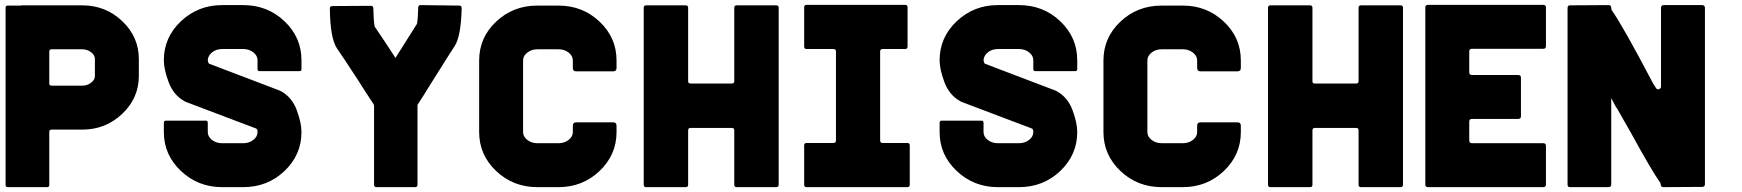

<svg xmlns="http://www.w3.org/2000/svg" viewBox="-20 -771 7177 791"><path d="M319 -749Q415 -749 483.5 -684Q552 -619 552 -528V-458Q552 -367 483.5 -302Q415 -237 319 -237H193Q183 -237 183 -228V-9Q183 0 174 0H12Q3 0 3 -9V-739Q3 -748 12 -748H67V-749ZM371 -458V-528Q371 -544 355 -556Q339 -568 319 -568H193Q183 -568 183 -558V-427Q183 -418 193 -418H319Q339 -418 355 -430Q371 -442 371 -458Z M982 0H895Q796 0 725.5 -66.5Q655 -133 655 -227V-265Q655 -274 664 -274H827Q836 -274 836 -265V-227Q836 -208 853.5 -194.5Q871 -181 895 -181H982Q1006 -181 1023.5 -194.5Q1041 -208 1041 -227V-228Q1041 -233 1040 -236Q1039 -240 1034 -242L746 -351L740 -354Q695 -379 675 -432Q655 -485 655 -523Q655 -617 725.5 -683.5Q796 -750 895 -750H982Q1082 -750 1152 -683.5Q1222 -617 1222 -523V-486Q1222 -478 1214 -478H1050Q1041 -478 1041 -486V-523Q1041 -542 1023.5 -555.5Q1006 -569 982 -569H895Q871 -569 854 -555.5Q837 -542 836 -523V-522Q836 -520 838 -514Q839 -510 843 -508L1132 -398L1138 -395Q1183 -370 1202.5 -317.5Q1222 -265 1222 -227Q1222 -133 1152 -66.5Q1082 0 982 0Z M1713 -750 1872 -748Q1882 -748 1882 -737Q1879 -620 1853 -581Q1837 -557 1758 -431Q1748 -414 1728.5 -383.5Q1709 -353 1702 -342Q1700 -340 1700 -337V-10Q1700 0 1690 0H1531Q1521 0 1521 -10V-336Q1521 -338 1519 -342Q1483 -396 1455 -441Q1381 -554 1368 -572Q1340 -615 1339 -736Q1339 -746 1349 -746L1508 -747Q1518 -747 1518 -737Q1519 -688 1523 -665Q1523 -662 1524 -661Q1536 -644 1565 -600Q1594 -556 1605 -539Q1606 -537 1607.5 -535Q1609 -533 1609 -532Q1649 -595 1696 -670Q1698 -672 1698 -674Q1702 -695 1703 -740Q1703 -750 1713 -750Z M2281 0H2194Q2094 0 2024 -66.5Q1954 -133 1954 -227V-522Q1954 -616 2024 -682Q2094 -748 2194 -748H2281Q2380 -748 2450 -682Q2520 -616 2520 -522V-491Q2520 -477 2506 -477H2354Q2340 -477 2340 -491V-522Q2340 -541 2322.5 -554.5Q2305 -568 2281 -568H2194Q2170 -568 2152.5 -554.5Q2135 -541 2135 -522V-227Q2135 -208 2152.5 -194.5Q2170 -181 2194 -181H2281Q2305 -181 2322.5 -194.5Q2340 -208 2340 -227V-253Q2340 -267 2354 -267H2506Q2520 -267 2520 -253V-227Q2520 -133 2450 -66.5Q2380 0 2281 0Z M3188 -739V-10Q3188 0 3178 0H3015Q3005 0 3005 -10V-234Q3005 -244 2995 -244H2825Q2815 -244 2815 -234V-10Q2815 0 2805 0H2642Q2632 0 2632 -10V-739Q2632 -749 2642 -749H2805Q2815 -749 2815 -739V-436Q2815 -427 2825 -427H2995Q3005 -427 3005 -436V-739Q3005 -749 3015 -749H3178Q3188 -749 3188 -739Z M3728 -172V-10Q3728 0 3718 0H3303Q3293 0 3293 -10V-172Q3293 -182 3303 -182H3414Q3424 -182 3424 -193V-559Q3424 -569 3414 -569H3303Q3293 -569 3293 -580V-741Q3293 -751 3303 -751H3709Q3719 -751 3719 -741V-580Q3719 -569 3709 -569H3616Q3606 -569 3606 -559V-193Q3606 -182 3616 -182H3718Q3728 -182 3728 -172Z M4178 0H4091Q3992 0 3921.5 -66.5Q3851 -133 3851 -227V-265Q3851 -274 3860 -274H4023Q4032 -274 4032 -265V-227Q4032 -208 4049.5 -194.5Q4067 -181 4091 -181H4178Q4202 -181 4219.5 -194.5Q4237 -208 4237 -227V-228Q4237 -233 4236 -236Q4235 -240 4230 -242L3942 -351L3936 -354Q3891 -379 3871 -432Q3851 -485 3851 -523Q3851 -617 3921.5 -683.5Q3992 -750 4091 -750H4178Q4278 -750 4348 -683.5Q4418 -617 4418 -523V-486Q4418 -478 4410 -478H4246Q4237 -478 4237 -486V-523Q4237 -542 4219.5 -555.5Q4202 -569 4178 -569H4091Q4067 -569 4050 -555.5Q4033 -542 4032 -523V-522Q4032 -520 4034 -514Q4035 -510 4039 -508L4328 -398L4334 -395Q4379 -370 4398.5 -317.5Q4418 -265 4418 -227Q4418 -133 4348 -66.5Q4278 0 4178 0Z M4853 0H4766Q4666 0 4596 -66.5Q4526 -133 4526 -227V-522Q4526 -616 4596 -682Q4666 -748 4766 -748H4853Q4952 -748 5022 -682Q5092 -616 5092 -522V-491Q5092 -477 5078 -477H4926Q4912 -477 4912 -491V-522Q4912 -541 4894.5 -554.5Q4877 -568 4853 -568H4766Q4742 -568 4724.5 -554.5Q4707 -541 4707 -522V-227Q4707 -208 4724.5 -194.5Q4742 -181 4766 -181H4853Q4877 -181 4894.5 -194.5Q4912 -208 4912 -227V-253Q4912 -267 4926 -267H5078Q5092 -267 5092 -253V-227Q5092 -133 5022 -66.5Q4952 0 4853 0Z M5760 -739V-10Q5760 0 5750 0H5587Q5577 0 5577 -10V-234Q5577 -244 5567 -244H5397Q5387 -244 5387 -234V-10Q5387 0 5377 0H5214Q5204 0 5204 -10V-739Q5204 -749 5214 -749H5377Q5387 -749 5387 -739V-436Q5387 -427 5397 -427H5567Q5577 -427 5577 -436V-739Q5577 -749 5587 -749H5750Q5760 -749 5760 -739Z M6033 -559V-474Q6033 -462 6044 -462H6234Q6246 -462 6246 -451V-292Q6246 -281 6234 -281H6044Q6033 -281 6033 -270V-193Q6033 -181 6044 -181H6338Q6349 -181 6349 -170V-11Q6349 0 6338 0H5863Q5852 0 5852 -11V-740Q5852 -751 5863 -751H6338Q6349 -751 6349 -740V-581Q6349 -570 6338 -570H6044Q6033 -570 6033 -559Z M6822 -9Q6820 -17 6820 -19L6818 -21Q6785 -67 6699 -224Q6646 -318 6642 -324L6641 -325L6637 -331L6633 -338Q6628 -347 6618 -367V-11Q6618 0 6606 0H6448Q6438 0 6438 -11V-738Q6438 -749 6448 -749L6607 -750Q6618 -750 6618 -739Q6618 -735 6619 -734Q6619 -730 6620 -729Q6666 -664 6790 -428Q6790 -427 6791 -426Q6796 -419 6802 -409Q6806 -401 6814.5 -403.5Q6823 -406 6823 -415V-738Q6823 -750 6834 -750H6992Q7004 -750 7004 -738V-12Q7004 -1 6992 -1L6833 0Q6824 0 6822 -9Z"/></svg>

Font: Punc
Style: Bold
Weight: 400
Designer: The Kinetic
Foundry: The Kinetic
Version: Version 1.000;PS 001.001;hotconv 1.0.56